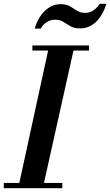

<svg xmlns="http://www.w3.org/2000/svg" viewBox="-26 -994 582 1014"><path d="M70 0 234 -754H368L200 0ZM-6 0V-28H303V0ZM145 -727V-754H444V-727ZM157 -843Q167 -878 186.5 -907.5Q206 -937 233.5 -954.5Q261 -972 294 -972Q325 -972 344 -960.5Q363 -949 381 -937.5Q399 -926 423 -926Q452 -926 472 -942.5Q492 -959 501 -974H536Q516 -911 480 -877.5Q444 -844 397 -844Q366 -844 346 -855.5Q326 -867 308.5 -878.5Q291 -890 266 -890Q240 -890 219.5 -876.5Q199 -863 190 -843Z"/></svg>

Font: Libre Bodoni Medium
Style: Italic
Weight: 500
Italic angle: -13°
Designer: Pablo Impallari, Rodrigo Fuenzalida
Foundry: Impallari Type
Version: Version 2.005;gftools[0.9.23]